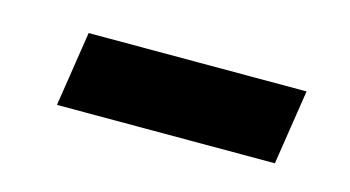

<svg xmlns="http://www.w3.org/2000/svg" viewBox="-31 -771 437 240"><g transform="rotate(15 188.0 -650.5)"><path d="M48 -602H330L345 -699H63Z"/></g></svg>

Font: Enriqueta
Style: Bold
Weight: 700
Designer: Viviana Monsalve, Gustavo Ibarra
Foundry: Viviana Monsalve, Gustavo Ibarra
Version: Version 1.002